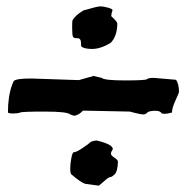

<svg xmlns="http://www.w3.org/2000/svg" viewBox="-20 -675 588 604"><path d="M349 -601Q349 -581 343.5 -565.5Q338 -550 328 -540Q296 -521 270 -521Q244 -521 236 -529Q235 -529 235 -532V-539Q235 -555 223 -555H217Q213 -555 210 -559Q207 -563 207 -586.5Q207 -610 208 -611Q216 -626 242 -642Q286 -655 295.5 -655Q305 -655 319.5 -651Q334 -647 334 -643Q330 -632 330 -624Q349 -607 349 -601ZM351 -166Q350 -136 341 -127Q332 -118 327 -118Q322 -118 307 -104.5Q292 -91 290 -91L247 -97Q233 -102 204 -127Q201 -130 201 -145Q201 -160 204.5 -178Q208 -196 212 -196Q220 -196 240 -209.5Q260 -223 266 -229Q276 -233 284 -233Q335 -221 335 -206Q329 -197 329 -191.5Q329 -186 340 -179Q351 -172 351 -166ZM464 -430 534 -424Q543 -410 543 -386Q543 -383 532 -359Q521 -335 521 -321Q507 -317 498.5 -317Q490 -317 488 -319Q484 -327 466 -326.5Q448 -326 443 -320.5Q438 -315 430.5 -315Q423 -315 406 -319.5Q389 -324 388 -324L241 -327Q226 -311 212 -311L201 -315Q192 -324 120.5 -324Q49 -324 43 -321Q37 -318 21 -318Q5 -318 5 -322Q5 -372 18 -408L23 -420Q31 -428 76 -428H80Q220 -423 228 -423Q228 -423 274 -436L300 -430Q308 -422 373.5 -422Q439 -422 442.5 -426Q446 -430 464 -430Z"/></svg>

Font: Piedra
Style: Regular
Weight: 400
Designer: Angel Koziupa & Ale Paul
Foundry: Angel Koziupa and Alejandro Paul
Version: Version 1.000